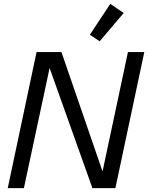

<svg xmlns="http://www.w3.org/2000/svg" viewBox="-20 -972 766 992"><path d="M20 0 168.9 -703.1H297.4L509.8 -86.4L641.1 -703.1H725.6L576.2 0H457.5L236.3 -620.6L103.5 0ZM495.1 -758.8 444.3 -792.5 549.8 -952.1 619.1 -904.8Z"/></svg>

Font: Schibsted Grotesk
Style: Italic
Weight: 400
Italic angle: -12°
Designer: Bakken & Baeck AS, Henrik Kongsvoll
Foundry: Schibsted ASA
Version: Version 1.100; ttfautohint (v1.8.4.7-5d5b);gftools[0.9.25]